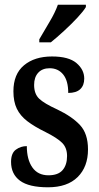

<svg xmlns="http://www.w3.org/2000/svg" viewBox="-20 -786 421 816"><path d="M184 10Q103 10 65 -18Q27 -46 27 -98Q27 -135 47.5 -150Q68 -165 94 -165Q94 -108 117.5 -74.5Q141 -41 186 -41Q227 -41 246 -63Q265 -85 265 -123Q265 -158 244 -179Q223 -200 173 -225Q126 -248 96 -271Q66 -294 51.5 -324Q37 -354 37 -398Q37 -471 82 -508.5Q127 -546 201 -546Q272 -546 305 -518Q338 -490 338 -452Q338 -423 321 -407Q304 -391 270 -391Q270 -443 248.5 -469.5Q227 -496 191 -496Q160 -496 142.5 -477Q125 -458 125 -425Q125 -387 146.5 -366.5Q168 -346 223 -321Q286 -291 320 -254.5Q354 -218 354 -151Q354 -77 310 -33.5Q266 10 184 10ZM147 -619Q167 -654 190.5 -693Q214 -732 226 -766H345V-756Q335 -739 309.5 -711.5Q284 -684 253 -655.5Q222 -627 196 -606H147Z"/></svg>

Font: Noto Serif Bengali ExtraCondensed SemiBold
Style: Regular
Weight: 600
Width: 2
Designer: Juan Bruce, Universal Thirst, Indian Type Foundry and the Monotype Design Team.
Foundry: Monotype Imaging Inc.
Version: Version 2.003; ttfautohint (v1.8.4.7-5d5b)